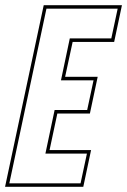

<svg xmlns="http://www.w3.org/2000/svg" viewBox="-44 -720 490 740"><path d="M-24.5 0 124.5 -700H426L396 -558.5H236L207 -424H332.5L302.5 -282.5H177L147 -141.5H307L277 0ZM-8 -13.5H266.5L291 -128H131L166.5 -296H292L316.5 -410.5H191L225 -572H385L409.5 -686.5H135Z"/></svg>

Font: Tourney Condensed Thin
Style: Italic
Weight: 100
Width: 3
Italic angle: -12°
Designer: Tyler Finck
Foundry: Etcetera Type Co
Version: Version 1.010; ttfautohint (v1.8.3)